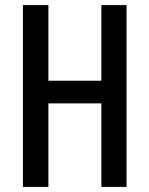

<svg xmlns="http://www.w3.org/2000/svg" viewBox="-20 -734 587 754"><path d="M477 0V-714H378V-417H170V-714H70V0H170V-328H378V0Z"/></svg>

Font: Noto Sans Lao ExtraCondensed Medium
Style: Regular
Weight: 500
Width: 2
Designer: Monotype Design Team
Foundry: Monotype Imaging Inc.
Version: Version 2.003